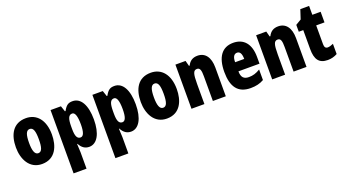

<svg xmlns="http://www.w3.org/2000/svg" viewBox="-60 -1342 4095 2260"><g transform="rotate(-20 1987.0 -212.0)"><path d="M483 -278C483 -460 393 -563 259 -563C97 -563 32 -437 32 -278C32 -132 100 10 257 10C427 10 483 -136 483 -278ZM196 -276C196 -380 215 -428 258 -428C303 -428 319 -379 319 -278C319 -176 303 -125 258 -125C215 -125 196 -177 196 -276Z M844 -563C795 -563 765 -550 728 -482H720L696 -553H566V240H728V35C728 14 726 -21 723 -71H728C758 -14 798 10 848 10C946 10 1008 -98 1008 -275C1008 -454 947 -563 844 -563ZM790 -428C825 -428 844 -378 844 -273C844 -177 826 -129 789 -129C746 -129 728 -168 728 -256V-288C728 -388 746 -428 790 -428Z M1368 -563C1319 -563 1289 -550 1252 -482H1244L1220 -553H1090V240H1252V35C1252 14 1250 -21 1247 -71H1252C1282 -14 1322 10 1372 10C1470 10 1532 -98 1532 -275C1532 -454 1471 -563 1368 -563ZM1314 -428C1349 -428 1368 -378 1368 -273C1368 -177 1350 -129 1313 -129C1270 -129 1252 -168 1252 -256V-288C1252 -388 1270 -428 1314 -428Z M2047 -278C2047 -460 1957 -563 1823 -563C1661 -563 1596 -437 1596 -278C1596 -132 1664 10 1821 10C1991 10 2047 -136 2047 -278ZM1760 -276C1760 -380 1779 -428 1822 -428C1867 -428 1883 -379 1883 -278C1883 -176 1867 -125 1822 -125C1779 -125 1760 -177 1760 -276Z M2408 -563C2349 -563 2309 -537 2284 -485H2275L2257 -553H2130V0H2292V-253C2292 -378 2304 -419 2350 -419C2390 -419 2398 -381 2398 -308V0H2560V-360C2560 -489 2504 -563 2408 -563Z M2855 -562C2714 -562 2641 -459 2641 -274C2641 -90 2710 10 2870 10C2934 10 2988 -2 3036 -30V-162C2985 -131 2945 -119 2894 -119C2830 -119 2800 -151 2800 -225H3064V-310C3064 -472 2987 -562 2855 -562ZM2859 -437C2892 -437 2914 -409 2914 -339H2800C2800 -411 2825 -437 2859 -437Z M3419 -563C3360 -563 3320 -537 3295 -485H3286L3268 -553H3141V0H3303V-253C3303 -378 3315 -419 3361 -419C3401 -419 3409 -381 3409 -308V0H3571V-360C3571 -489 3515 -563 3419 -563Z M3885 -130C3858 -130 3845 -148 3845 -184V-420H3949V-553H3845V-664H3735L3697 -548L3627 -506V-420H3683V-182C3683 -52 3727 10 3836 10C3881 10 3920 -1 3956 -21V-149C3929 -137 3905 -130 3885 -130Z"/></g></svg>

Font: Noto Sans Armenian ExtraCondensed Black
Style: Regular
Weight: 900
Width: 2
Designer: Monotype Design Team
Foundry: Monotype Imaging Inc.
Version: Version 2.008